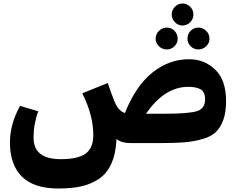

<svg xmlns="http://www.w3.org/2000/svg" viewBox="-20 -819 1361 1099"><path d="M1068.5 -691.5Q1050 -673 1025 -673Q1000 -673 981.5 -691.5Q963 -710 963 -736Q963 -762 981.5 -780.5Q1000 -799 1025 -799Q1050 -799 1068.5 -780.5Q1087 -762 1087 -736Q1087 -710 1068.5 -691.5ZM935 -536Q909 -536 890 -554Q871 -572 871 -597Q871 -624 890 -642.5Q909 -661 935 -661Q961 -661 979 -642.5Q997 -624 997 -597Q997 -572 978.5 -554Q960 -536 935 -536ZM1053 -597Q1053 -624 1071 -642.5Q1089 -661 1115 -661Q1141 -661 1160 -642.5Q1179 -624 1179 -597Q1179 -572 1160 -554Q1141 -536 1115 -536Q1090 -536 1071.5 -554Q1053 -572 1053 -597ZM1062 -480Q1150 -480 1212 -420.5Q1274 -361 1274 -240Q1274 -177 1258.5 -133.5Q1243 -90 1216.5 -64Q1190 -38 1140.5 -23.5Q1091 -9 1036.5 -4.5Q982 0 898 0H724Q677 0 647 -23Q643 61 617 118.5Q591 176 544.5 206Q498 236 443.5 248Q389 260 314 260H313Q174 260 105.5 192Q37 124 37 -3Q37 -110 95 -213L199 -182Q172 -109 172 -31Q172 92 328 92Q427 92 470.5 60Q514 28 514 -46Q514 -159 451 -285L597 -344Q613 -294 635 -239Q657 -184 695 -172Q756 -326 851.5 -403Q947 -480 1062 -480ZM922 -168Q1065 -168 1109.5 -183.5Q1154 -199 1154 -249Q1154 -293 1128.5 -307.5Q1103 -322 1058 -322Q921 -322 816 -168Z"/></svg>

Font: FiraGO ExtraBold
Style: Regular
Weight: 800
Designer: bBox Type
Foundry: bBox Type GmbH
Version: Version 1.001;PS 001.001;hotconv 1.0.88;makeotf.lib2.5.64775